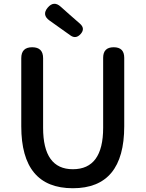

<svg xmlns="http://www.w3.org/2000/svg" viewBox="-20 -987 773 1020"><path d="M367 13Q93 13 93 -316V-678Q93 -736 151 -736Q209 -736 209 -678V-308Q209 -88 367 -88Q528 -88 528 -308V-522V-680Q528 -736 584 -736Q640 -736 640 -680V-316Q640 13 367 13ZM354 -799 243 -878Q201 -908 233.5 -946.5Q266 -985 303 -951L349 -910L405 -861Q434 -835 408.5 -806.5Q383 -778 354 -799Z"/></svg>

Font: GenSenRounded JP M
Style: Regular
Weight: 500
Version: Version 1.501;PS 1;hotconv 16.6.51;makeotf.lib2.5.65220